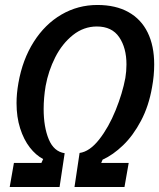

<svg xmlns="http://www.w3.org/2000/svg" viewBox="-20 -752 640 772"><path d="M36 -97H146.5L153.5 -112.5Q124 -128 99.8 -159.2Q75.5 -190.5 61 -236Q46.5 -281.5 46.5 -337.5Q46.5 -375.5 54 -418Q70.5 -512.5 115.8 -583.8Q161 -655 227.2 -693.5Q293.5 -732 371.5 -732Q445 -732 496.2 -703.5Q547.5 -675 573.8 -621.2Q600 -567.5 600 -493Q600 -447.5 591.5 -402Q578.5 -326 547 -266.5Q515.5 -207 475 -168Q434.5 -129 392.5 -110L387 -97H497.5L480.5 0H279.5L300 -137Q340.5 -142.5 378.8 -191.2Q417 -240 444.8 -308.5Q472.5 -377 484 -438.5Q488.5 -465.5 488.5 -493Q488.5 -559.5 459.2 -602.5Q430 -645.5 369.5 -645.5Q316.5 -645.5 273.2 -611Q230 -576.5 202.2 -521.8Q174.5 -467 163.5 -406.5Q155.5 -358.5 155.5 -314Q155.5 -241.5 176 -192Q196.5 -142.5 240 -136L219.5 0H19Z"/></svg>

Font: JuliaMono SemiBoldItalic
Style: Regular
Weight: 600
Italic angle: -9°
Monospace: yes
Designer: cormullion
Foundry: corm
Version: Version 0.049; ttfautohint (v1.8.4)